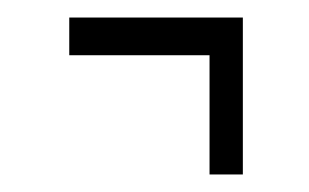

<svg xmlns="http://www.w3.org/2000/svg" viewBox="-20 -357 353 219"><path d="M219 -158V-294H59V-337H257V-158Z"/></svg>

Font: Inconsolata ExtraCondensed Light
Style: Regular
Weight: 300
Width: 2
Monospace: yes
Designer: Raph Levien, Cyreal, Brenton Simpson
Foundry: Raph Levien, Cyreal, Google
Version: Version 3.100; ttfautohint (v1.8.4.7-5d5b)